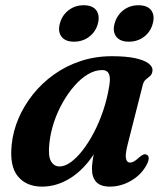

<svg xmlns="http://www.w3.org/2000/svg" viewBox="-20 -682 616 714"><path d="M455 -146Q445 -107 448.5 -92.2Q452 -77.5 463 -77.5Q471 -77.5 478.8 -82Q486.5 -86.5 498.5 -97.5Q508 -105.5 514 -107.5Q520 -109.5 526 -106.5Q533 -103 533 -93.5Q533 -84 525.5 -69.5Q506 -32.5 468 -10.2Q430 12 388.5 12Q354 12 338 -5.2Q322 -22.5 322 -54Q322 -65.5 323.8 -79.2Q325.5 -93 329.2 -111.5Q333 -130 340 -155Q347 -180 357.5 -214.5L368 -190Q345.5 -126.5 309.2 -81.2Q273 -36 228.5 -12Q184 12 136.5 12Q78 12 46.5 -26.2Q15 -64.5 23.5 -144.5Q28.5 -194 48.8 -241.5Q69 -289 102.5 -331Q136 -373 180.8 -405Q225.5 -437 280 -455Q334.5 -473 396 -473Q448 -473 482 -465.8Q516 -458.5 532.2 -446.2Q548.5 -434 547 -418.5Q545.5 -405.5 538 -399.2Q530.5 -393 522.5 -386.5Q514.5 -380 511 -366.5ZM163.5 -148Q158.5 -101 169.8 -82Q181 -63 201.5 -63Q221 -63 243 -78.8Q265 -94.5 287.2 -123Q309.5 -151.5 329.2 -189.2Q349 -227 364 -271.5Q379 -316 386.5 -364Q391.5 -394 384.8 -407.8Q378 -421.5 360.5 -421.5Q333.5 -421.5 307 -405.8Q280.5 -390 256.5 -362.5Q232.5 -335 212.8 -300Q193 -265 180.2 -226Q167.5 -187 163.5 -148ZM255 -527Q223 -527 208.8 -545.5Q194.5 -564 202.5 -594Q210.5 -625 234.8 -643.8Q259 -662.5 291 -662.5Q324 -662.5 338 -643.8Q352 -625 344 -594Q336 -564 311.8 -545.5Q287.5 -527 255 -527ZM459 -527Q427 -527 412.5 -545.5Q398 -564 406 -594Q414.5 -625 438.5 -643.8Q462.5 -662.5 495 -662.5Q528 -662.5 542.2 -643.8Q556.5 -625 548 -594Q540 -564 516 -545.5Q492 -527 459 -527Z"/></svg>

Font: Fraunces SemiBold
Style: Italic
Weight: 600
Italic angle: -16°
Version: Version 1.000;[b76b70a41]